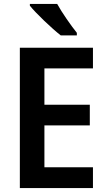

<svg xmlns="http://www.w3.org/2000/svg" viewBox="-20 -957 544 977"><path d="M271 -937H132V-928C162 -890 244 -812 289 -777H371V-790C342 -826 295 -893 271 -937ZM453 0V-106H206V-319H437V-424H206V-609H453V-714H81V0Z"/></svg>

Font: Noto Sans Thai Looped SemiCondensed SemiBold
Style: Regular
Weight: 600
Width: 4
Designer: Sasikarn Vongin, Ben Mitchell
Foundry: The Fontpad Ltd
Version: Version 1.001